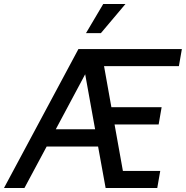

<svg xmlns="http://www.w3.org/2000/svg" viewBox="-49 -947 936 967"><path d="M-29 0H74L186 -209H445L483 0H743L758 -86H570L528 -320H750L765 -407H512L475 -614H852L867 -700H346ZM232 -296 380 -573 430 -296ZM384 -780H459L583 -927H471Z"/></svg>

Font: Uncut Sans Medium
Style: Italic
Weight: 500
Italic angle: -10°
Designer: Kasper Nordkvist
Foundry: Uncut Type
Version: Version 1.111;FEAKit 1.0